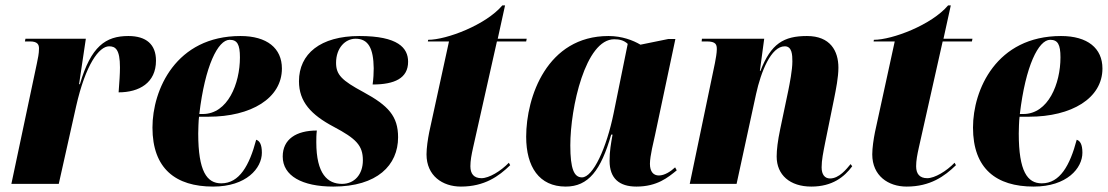

<svg xmlns="http://www.w3.org/2000/svg" viewBox="-20 -679 4091 709"><path d="M116 -444 22 0H197L261 -286C296 -441 346 -508 383 -508C406 -508 423 -497 423 -430C423 -407 421 -377 418 -338C494 -338 556 -373 556 -455C556 -515 520 -546 454 -546C370 -546 316 -508 275 -368H272L297 -536H74L72 -526H91C119 -526 124 -514 124 -500C124 -480 120 -464 116 -444Z M767 10C890 10 947 -58 947 -115C947 -147 938 -159 926 -163C901 -68 864 -2 797 -2C744 -2 712 -46 712 -186C712 -195 713 -236 715 -248H750C907 -248 1021 -316 1021 -426C1021 -501 966 -546 868 -546C629 -546 543 -347 543 -208C543 -56 629 10 767 10ZM729 -258H716C737 -436 785 -532 828 -532C856 -532 866 -515 866 -467C866 -370 821 -258 729 -258Z M1211 10C1373 10 1450 -69 1450 -172C1450 -250 1414 -289 1322 -339C1242 -382 1221 -403 1221 -447C1221 -502 1255 -536 1293 -536C1340 -536 1359 -501 1360 -427C1360 -409 1359 -389 1356 -367C1437 -367 1487 -390 1487 -451C1487 -502 1450 -546 1307 -546C1163 -546 1084 -480 1084 -379C1084 -303 1129 -255 1212 -211C1295 -167 1320 -142 1320 -87C1320 -35 1289 0 1243 0C1190 0 1148 -36 1148 -154C1148 -167 1148 -181 1150 -197C1074 -197 1024 -165 1024 -101C1024 -30 1095 10 1211 10Z M1682 10C1769 10 1822 -28 1864 -69L1859 -78C1829 -47 1786 -21 1758 -21C1730 -21 1717 -37 1717 -65C1717 -86 1721 -107 1727 -134L1815 -526H1923L1925 -536H1818L1845 -659H1835C1774 -587 1629 -532 1561 -532L1560 -526H1638L1565 -191C1560 -166 1555 -133 1555 -109C1555 -30 1614 10 1682 10Z M2069 10C2153 10 2199 -50 2237 -182H2242C2236 -148 2231 -122 2231 -85C2231 -20 2267 10 2330 10C2407 10 2447 -24 2479 -50L2473 -61C2457 -46 2434 -31 2413 -31C2393 -31 2380 -45 2380 -74C2380 -103 2394 -158 2399 -181L2474 -535H2448L2345 -514C2318 -530 2277 -546 2227 -546C2000 -546 1923 -321 1923 -174C1923 -63 1971 10 2069 10ZM2129 -24C2100 -24 2086 -55 2086 -142C2086 -282 2142 -534 2248 -534C2266 -534 2283 -531 2298 -517L2246 -261C2220 -133 2170 -24 2129 -24Z M2976 10C3054 10 3098 -26 3127 -65L3121 -73C3106 -55 3079 -20 3045 -20C3026 -20 3014 -34 3014 -61C3014 -88 3020 -116 3027 -152L3060 -314C3067 -349 3076 -394 3076 -429C3076 -491 3046 -546 2960 -546C2874 -546 2827 -518 2788 -417H2786L2802 -536H2572L2571 -526H2590C2624 -526 2627 -514 2627 -497C2627 -483 2623 -462 2620 -446L2527 0H2700L2772 -332C2790 -414 2827 -508 2878 -508C2905 -508 2906 -476 2906 -452C2906 -420 2896 -370 2891 -345L2861 -202C2852 -159 2848 -126 2848 -101C2848 -33 2897 10 2976 10Z M3328 10C3415 10 3468 -28 3510 -69L3505 -78C3475 -47 3432 -21 3404 -21C3376 -21 3363 -37 3363 -65C3363 -86 3367 -107 3373 -134L3461 -526H3569L3571 -536H3464L3491 -659H3481C3420 -587 3275 -532 3207 -532L3206 -526H3284L3211 -191C3206 -166 3201 -133 3201 -109C3201 -30 3260 10 3328 10Z M3797 10C3920 10 3977 -58 3977 -115C3977 -147 3968 -159 3956 -163C3931 -68 3894 -2 3827 -2C3774 -2 3742 -46 3742 -186C3742 -195 3743 -236 3745 -248H3780C3937 -248 4051 -316 4051 -426C4051 -501 3996 -546 3898 -546C3659 -546 3573 -347 3573 -208C3573 -56 3659 10 3797 10ZM3759 -258H3746C3767 -436 3815 -532 3858 -532C3886 -532 3896 -515 3896 -467C3896 -370 3851 -258 3759 -258Z"/></svg>

Font: Noto Serif Display Condensed Black
Style: Italic
Weight: 900
Width: 3
Italic angle: -12°
Designer: Monotype Design Team
Foundry: Monotype Imaging Inc.
Version: Version 2.009